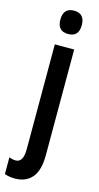

<svg xmlns="http://www.w3.org/2000/svg" viewBox="-171 -793 551 1074"><g transform="rotate(15 105.0 -256.5)"><path d="M54 -685Q54 -753 116 -753Q178 -753 178 -685Q178 -618 116 -618Q54 -618 54 -685ZM40 240Q4 240 -22 230V133Q-2 141 16 141Q60 141 60 64V-543H172V68Q172 156 137.5 197.5Q103 239 40 240Z"/></g></svg>

Font: Noto Sans ExtraCondensed SemiBold
Style: Regular
Weight: 600
Width: 2
Designer: Monotype Design Team
Foundry: Monotype Imaging Inc.
Version: Version 2.013; ttfautohint (v1.8.4.7-5d5b)